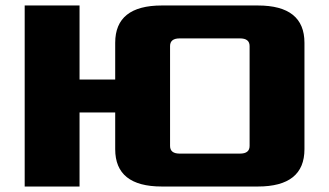

<svg xmlns="http://www.w3.org/2000/svg" viewBox="-20 -680 1200 700"><path d="M70 0V-660H270V-390H400V-524Q400 -660 570 -660H920Q1090 -660 1090 -524V-136Q1090 0 920 0H570Q400 0 400 -136V-270H270V0ZM600 -148Q600 -120 635 -120H855Q890 -120 890 -148V-512Q890 -540 855 -540H635Q600 -540 600 -512Z"/></svg>

Font: Xolonium
Style: Bold
Weight: 700
Designer: Severin Meyer
Version: Version 4.2